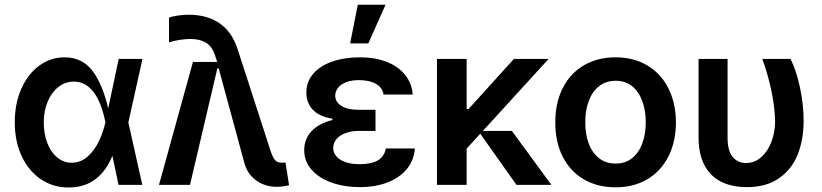

<svg xmlns="http://www.w3.org/2000/svg" viewBox="-20 -801 3563 832"><path d="M44 -270.6Q44 -351.9 72.4 -416.2Q100.9 -480.5 150 -516.5Q199.2 -552.6 259.6 -552.6Q335.9 -552.6 380.1 -494.7Q424.4 -436.8 448.9 -331L494.3 -545.5H597.3L536.2 -270.6L596.6 0H493.6L467 -126.1Q441.4 -61.4 394 -24.9Q346.6 11.7 275.6 11.4Q208.1 11 155.4 -25.4Q102.6 -61.8 73.3 -125.9Q44 -190 44 -270.6ZM436.8 -271.3Q419.4 -358.3 384.9 -402.9Q350.5 -447.4 300.1 -447.4Q263.1 -447.4 233.3 -424.2Q203.5 -400.9 186.6 -360.6Q169.7 -320.3 169.7 -270.6Q169.7 -221.6 184.8 -181.8Q199.9 -142 227.5 -119Q255 -95.9 290.5 -95.9Q330.3 -95.9 360.6 -123.4Q391 -150.9 409.6 -191.1Q428.3 -231.2 436.8 -271.3Z M669 0 816.1 -532.7H921.2L910.5 -565.3Q897.4 -601.6 870.9 -616.8Q844.5 -632.1 805.4 -632.1Q784.8 -632.1 758.7 -628.2Q732.6 -624.3 712.4 -617.2V-724.4Q723.4 -729.4 748.6 -733.3Q773.8 -737.2 797.6 -737.2Q878.2 -737.2 932 -699.8Q985.8 -662.3 1009.9 -587.4L1152.3 -147.7Q1161.6 -119.3 1171.5 -107.6Q1181.5 -95.9 1200.6 -95.9Q1209.9 -95.9 1217 -97.3L1232.6 1.4Q1221.9 4.6 1207.2 6.6Q1192.5 8.5 1178.6 8.5Q1147 8.5 1118.6 -3.2Q1090.2 -14.9 1069.2 -37.8Q1048.3 -60.7 1039.4 -93L927.6 -505H921.9L803.3 0Z M1607.2 -325.3V-233.7H1534.1Q1503.2 -233.7 1478.2 -224.6Q1453.1 -215.6 1438.6 -198.7Q1424 -181.8 1424 -159.1Q1424 -139.6 1437.7 -123.6Q1451.3 -107.6 1477.1 -98.5Q1502.8 -89.5 1537.6 -89.5Q1590.2 -89.5 1617.9 -106.4Q1645.6 -123.2 1652 -157.7H1777.7Q1774.1 -105.5 1742.2 -67.6Q1710.2 -29.8 1657.7 -9.9Q1605.1 9.9 1541.2 9.9Q1472.3 9.9 1416.9 -9.8Q1361.5 -29.5 1329.9 -65.9Q1298.3 -102.3 1298.3 -150.6Q1298.3 -198.5 1329.9 -232.4Q1361.5 -266.3 1420.5 -280.9V-286.6Q1360.8 -296.9 1334.2 -326.9Q1307.5 -356.9 1307.5 -399.1Q1307.5 -446.4 1337 -481Q1366.5 -515.6 1419.4 -534.1Q1472.3 -552.6 1540.5 -552.6Q1604 -552.6 1654.3 -533.4Q1704.5 -514.2 1734.6 -477.6Q1764.6 -441.1 1768.5 -391.3H1642Q1637.4 -421.5 1609.2 -437.7Q1581 -453.8 1535.5 -453.8Q1503.9 -453.8 1480.6 -445Q1457.4 -436.1 1445.1 -420.8Q1432.9 -405.5 1432.5 -386.4Q1433.2 -358.3 1459.5 -341.8Q1485.8 -325.3 1534.1 -325.3ZM1576 -612.9H1497.2L1530.5 -780.5H1650.6Z M2369.3 0H2218L2061.1 -221.6L2002.1 -157V0H1873.6V-545.5H2002.1V-328.8H2010.7L2206.7 -545.5H2357.2L2072.4 -233.7H2198.2Z M2386.4 -270.6Q2386 -354.4 2418 -418.3Q2449.9 -482.2 2509.2 -517.4Q2568.5 -552.6 2647.7 -552.6Q2726.2 -552.6 2785.2 -517.4Q2844.1 -482.2 2876.4 -418.3Q2908.7 -354.4 2909.1 -270.6Q2908.7 -186.8 2876.4 -123Q2844.1 -59.3 2785.2 -24.3Q2726.2 10.7 2647.7 10.7Q2568.5 10.7 2509.2 -24.3Q2449.9 -59.3 2418 -123Q2386 -186.8 2386.4 -270.6ZM2778.4 -271.3Q2778.1 -322.1 2763.3 -362.7Q2748.6 -403.4 2719.5 -427.2Q2690.3 -451 2648.4 -451Q2605.5 -451 2575.6 -427.2Q2545.8 -403.4 2530.9 -362.7Q2516 -322.1 2516.3 -271.3Q2516 -220.2 2530.9 -179.7Q2545.8 -139.2 2575.5 -115.8Q2605.1 -92.3 2648.4 -92.3Q2690.3 -92.3 2719.5 -115.8Q2748.6 -139.2 2763.3 -179.7Q2778.1 -220.2 2778.4 -271.3Z M3007.1 -545.5H3132.8V-204.5Q3132.8 -147 3155.2 -120.7Q3177.6 -94.5 3212.4 -94.5Q3249.6 -94.5 3278.4 -119.7Q3307.2 -144.9 3323 -186.8Q3338.8 -228.7 3338.8 -277Q3337.4 -338.8 3322.1 -410.3Q3306.8 -481.9 3283.4 -545.5H3405.5Q3429.7 -498.6 3446 -424.2Q3462.4 -349.8 3462.4 -277Q3462.4 -195.3 3436.3 -130.7Q3410.2 -66.1 3355.1 -28.1Q3300.1 9.9 3216.6 9.9Q3152.3 9.9 3105.5 -13.3Q3058.6 -36.6 3032.8 -84.9Q3007.1 -133.2 3007.1 -206Z"/></svg>

Font: Riot Sans
Style: Bold
Weight: 600
Designer: Rasmus Andersson
Foundry: rsms
Version: Version 4.001